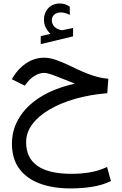

<svg xmlns="http://www.w3.org/2000/svg" viewBox="-20 -747 698 1098"><path d="M268.1 -553.2Q252.4 -568.8 241.9 -588.6Q231.4 -608.4 231.4 -635.3Q231.4 -654.3 237.1 -669.4Q242.7 -684.6 252 -695.8Q264.6 -711.4 283 -719.2Q301.3 -727.1 320.8 -727.1Q340.8 -727.1 353 -722.4Q365.2 -717.8 378.9 -709.5L379.4 -661.6Q352.5 -675.8 327.6 -675.8Q318.8 -675.8 308.3 -673.1Q297.9 -670.4 290 -663.1Q276.4 -650.9 276.4 -628.9Q276.9 -612.8 287.8 -598.1Q298.8 -583.5 322.8 -576.7Q325.2 -576.2 327.6 -575.2Q330.1 -574.2 333.5 -574.2Q336.4 -574.2 338.4 -574.7L397.9 -586.9V-539.1L212.9 -494.6V-540.5ZM408.2 -268.6Q398.9 -272.5 391.6 -275.4Q384.3 -278.3 363.8 -286.6Q314.5 -306.6 282.2 -318.4Q250 -330.1 232.9 -330.1Q205.1 -330.1 179 -314Q152.8 -297.9 134.8 -274.4L121.6 -257.3L47.9 -293.9L55.2 -306.6Q85.9 -356.9 132.1 -387Q178.2 -417 233.4 -417Q264.2 -417 301.3 -404.1Q338.4 -391.1 381.3 -370.1Q457 -333 507.3 -316.2Q557.6 -299.3 599.6 -296.9L593.3 -213.9Q495.6 -206.1 411.4 -182.1Q327.1 -158.2 263.7 -121.1Q200.2 -84 164.8 -36.6Q129.4 10.7 129.4 65.9Q129.4 247.1 389.6 247.1Q442.4 247.1 493.2 238.8Q543.9 230.5 592.3 208L614.3 288.6Q565.4 312 506.8 321.3Q448.2 330.6 382.8 330.6Q284.2 330.6 208.7 303Q133.3 275.4 90.8 218.5Q48.3 161.6 48.3 73.7Q48.3 -4.9 89.4 -73Q130.4 -141.1 210.4 -191.7Q290.5 -242.2 408.2 -268.6Z"/></svg>

Font: Vazir FD
Style: Regular-FD
Weight: 400
Designer: Saber Rastikerdar
Foundry: Saber Rastikerdar
Version: Version 30.0.0